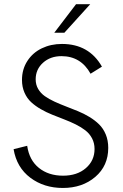

<svg xmlns="http://www.w3.org/2000/svg" viewBox="-20 -912 601 938"><path d="M245.1 -752 351.6 -891.6H420.9L294.4 -752ZM287.1 6.3Q194.8 6.3 128.2 -43.7Q61.5 -93.8 46.4 -183.1L112.8 -199.7Q123 -129.4 170.2 -91.6Q217.3 -53.7 288.1 -53.7Q356.9 -53.7 399.4 -90.6Q441.9 -127.4 441.9 -184.1Q441.9 -212.9 429.7 -236.1Q417.5 -259.3 397 -275.1Q376.5 -291 349.9 -304.2Q323.2 -317.4 293.9 -328.6Q264.6 -339.8 235.4 -351.6Q206.1 -363.3 179.4 -378.7Q152.8 -394 132.3 -412.8Q111.8 -431.6 99.6 -459.5Q87.4 -487.3 87.4 -521.5Q87.4 -573.7 113.8 -614.3Q140.1 -654.8 184.3 -676Q228.5 -697.3 282.7 -697.3Q415 -697.3 478 -586.4L422.4 -551.8Q375 -637.7 280.3 -637.7Q226.1 -637.7 190.2 -605.5Q154.3 -573.2 154.3 -524.4Q154.3 -498 166.5 -477.3Q178.7 -456.5 199.2 -442.1Q219.7 -427.7 246.3 -415.5Q272.9 -403.3 302.2 -392.1Q331.5 -380.9 360.8 -368.9Q390.1 -356.9 416.7 -340.8Q443.4 -324.7 463.9 -304.7Q484.4 -284.7 496.6 -255.4Q508.8 -226.1 508.8 -189.5Q508.8 -102.1 445.6 -47.9Q382.3 6.3 287.1 6.3Z"/></svg>

Font: HK Grotesk Legacy
Style: Regular
Weight: 400
Designer: Alfredo Marco Pradil
Foundry: Hanken Design Co.
Version: Version 2.022;PS 002.022;hotconv 1.0.88;makeotf.lib2.5.64775